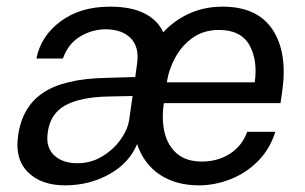

<svg xmlns="http://www.w3.org/2000/svg" viewBox="-20 -547 918 577"><path d="M175.5 10Q104 10 64 -29.5Q24 -69 34.5 -140Q46.5 -226 109.5 -268.2Q172.5 -310.5 299.5 -313L386.5 -315.5L392 -356Q399 -405.5 372.8 -432.2Q346.5 -459 296.5 -459Q255.5 -458.5 220 -436.8Q184.5 -415 169 -371H89.5Q102.5 -438.5 162 -482.8Q221.5 -527 310.5 -527Q374 -527 414 -506.8Q454 -486.5 470.5 -450Q504.5 -486.5 549.8 -506.8Q595 -527 649 -527Q753.5 -527 799.2 -457.8Q845 -388.5 828 -271L823 -237H472.5Q465 -188 474.8 -148.2Q484.5 -108.5 512.2 -85Q540 -61.5 587 -61.5Q633.5 -61.5 670.2 -84.5Q707 -107.5 723 -151H807.5Q791 -98.5 755 -62.5Q719 -26.5 672.2 -8.2Q625.5 10 578 10Q508.5 10 460.2 -22.2Q412 -54.5 392 -114Q368.5 -57 308.5 -23.5Q248.5 10 175.5 10ZM481.5 -299.5H745.5Q755 -366 729.5 -411.5Q704 -457 638 -457Q592.5 -457 559.5 -433.8Q526.5 -410.5 506.8 -374.2Q487 -338 481.5 -299.5ZM212.5 -56.5Q253.5 -56.5 287.2 -77Q321 -97.5 342.2 -127.2Q363.5 -157 368 -186L378.5 -258.5L306 -257Q223 -255.5 177 -230.8Q131 -206 123.5 -149Q117 -105 142.2 -80.8Q167.5 -56.5 212.5 -56.5Z"/></svg>

Font: Public Sans
Style: Italic
Weight: 400
Italic angle: -8°
Designer: The Public Sans project authors (U.S. Web Design System). Libre Franklin designed by Pablo Impallari and Rodrigo Fuenzal
Version: Version 1.008; ttfautohint (v1.8.1) -l 8 -r 50 -G 200 -x 14 